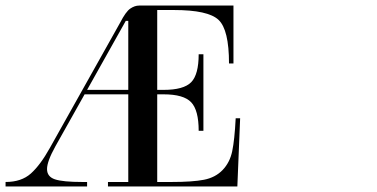

<svg xmlns="http://www.w3.org/2000/svg" viewBox="-79 -670 1354 690"><path d="M309 -16H382V-331H225L120 -144Q90 -90 90 -62.5Q90 -35 118.5 -25.5Q147 -16 217 -16H234V0H-59V-16Q-2 -16 32 -46.5Q66 -77 100 -138L353 -589Q373 -628 389 -639Q405 -650 421 -650H760V-442H744Q744 -563 706.5 -598.5Q669 -634 546 -634H486V-347H509Q581 -347 608 -374.5Q635 -402 635 -475H652V-200H635Q635 -274 608 -302.5Q581 -331 509 -331H486V-16H537Q613 -16 654 -24Q695 -32 721 -59Q747 -86 755.5 -126.5Q764 -167 768 -245H784L774 0H309ZM382 -595H373L234 -347H382Z"/></svg>

Font: Elsie Swash Caps
Style: Regular
Weight: 400
Designer: Alejandro Inler
Foundry: Alejandro Inler
Version: 1.003